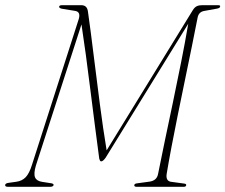

<svg xmlns="http://www.w3.org/2000/svg" viewBox="-35 -720 869 740"><path d="M171.5 -6.5Q169.5 0 157.5 0H-4Q-16.5 0 -15 -7.5Q-14 -14 -0.5 -15.5L28 -19.5Q50 -22.5 64 -37Q78 -51.5 88.5 -85.5L268 -645Q277.5 -674.5 254.5 -678L202.5 -686.5Q192 -689 193 -695Q194.5 -700 204 -700H278.5Q301 -700 304 -675Q315 -597.5 326.2 -505.5Q337.5 -413.5 349.8 -319.2Q362 -225 376 -140.5L708.5 -681.5Q715.5 -692.5 723.8 -696.2Q732 -700 744 -700H805.5Q814.5 -700 813.5 -695Q813 -688.5 800 -686.5L753 -678Q730.5 -674.5 726.5 -651.5Q717 -602 704.2 -539.8Q691.5 -477.5 677.5 -409.8Q663.5 -342 650 -275.8Q636.5 -209.5 625.5 -151.2Q614.5 -93 607.5 -50.5Q603 -23.5 623 -19.5L674.5 -12.5Q684 -11.5 682.5 -5.5Q681.5 0 672.5 0H492Q482 0 482.5 -6.5Q483.5 -12.5 494 -13.5L541.5 -20Q569 -24 574 -48.5Q585 -105 600 -175.8Q615 -246.5 631.2 -324.2Q647.5 -402 663 -479.8Q678.5 -557.5 690.5 -628.5L372 -112Q362 -98 355 -98Q351.5 -98 350 -101.8Q348.5 -105.5 347.5 -108.5Q339.5 -167.5 330.8 -236Q322 -304.5 313.2 -374.5Q304.5 -444.5 295.8 -509.2Q287 -574 279 -626L103.5 -82.5Q94 -50.5 100.2 -36.2Q106.5 -22 128 -19L163.5 -13.5Q172.5 -11.5 171.5 -6.5Z"/></svg>

Font: Fraunces 72pt Thin
Style: Italic
Weight: 100
Italic angle: -16°
Version: Version 1.000;[b76b70a41]